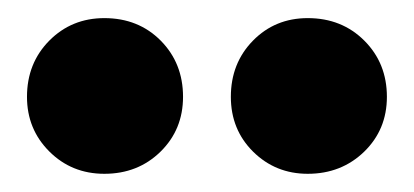

<svg xmlns="http://www.w3.org/2000/svg" viewBox="-20 -812 457 212"><path d="M95.2 -620.1Q59.1 -620.1 34.4 -644.8Q9.8 -669.4 9.8 -705.1Q9.8 -742.2 34.4 -767.1Q59.1 -792 95.2 -792Q132.8 -792 157.5 -767.1Q182.1 -742.2 182.1 -705.1Q182.1 -668.9 157.2 -644.5Q132.3 -620.1 95.2 -620.1ZM319.8 -620.1Q284.2 -620.1 259.5 -644.5Q234.9 -668.9 234.9 -705.1Q234.9 -742.2 259.3 -767.1Q283.7 -792 319.8 -792Q357.4 -792 382.3 -767.1Q407.2 -742.2 407.2 -705.1Q407.2 -668.9 382.1 -644.5Q356.9 -620.1 319.8 -620.1Z"/></svg>

Font: SVN-Poppins Black
Style: Regular
Weight: 900
Designer: Ninad Kale (Devanagari), Jonny Pinhorn (Latin)
Foundry: Indian Type Foundry
Version: Version 3.002 2017